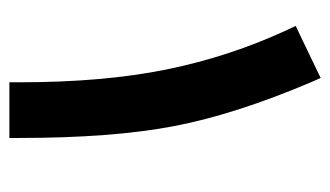

<svg xmlns="http://www.w3.org/2000/svg" viewBox="-167 -536 703 409"><g transform="rotate(90 184.5 -331.5)"><path d="M155.3 -21Q155.3 -200.7 127.9 -335Q100.6 -469.2 43.5 -592.3L35.2 -609.9L52.7 -618.2L127.9 -654.3L146 -663.1L154.3 -644.5Q223.6 -481.9 248.8 -350.1Q273.9 -218.3 273.9 -19.5V0H254.4H174.8H155.3V-19.5Z"/></g></svg>

Font: Samim WOL
Style: Bold-WOL
Weight: 700
Foundry: DejaVu fonts team - Redesigned by Saber Rastikerdar
Version: Version 4.0.5